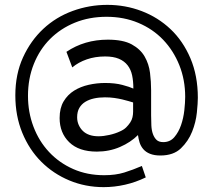

<svg xmlns="http://www.w3.org/2000/svg" viewBox="-20 -623 883 789"><path d="M421 -603Q495 -603 562 -577.5Q629 -552 680.5 -503.5Q732 -455 762.5 -383.5Q793 -312 793 -221Q793 -200 789 -160.5Q785 -121 769.5 -82Q754 -43 723.5 -13.5Q693 16 639 16Q614 16 596.5 9Q579 2 568.5 -10.5Q558 -23 553.5 -38Q549 -53 547 -68Q517 -38 473 -19Q429 0 378 0Q304 0 264.5 -38.5Q225 -77 225 -138Q225 -179 241.5 -206.5Q258 -234 284.5 -250.5Q311 -267 344.5 -274.5Q378 -282 412 -282Q453 -282 483 -274Q513 -266 528 -259Q528 -289 523 -313Q518 -337 504.5 -354.5Q491 -372 468.5 -381.5Q446 -391 412 -391Q371 -391 336.5 -379Q302 -367 277 -346L253 -410Q290 -435 332.5 -447.5Q375 -460 423 -460Q486 -460 521.5 -440.5Q557 -421 574.5 -390.5Q592 -360 596.5 -323.5Q601 -287 601 -252V-149Q601 -127 602 -107Q603 -87 608.5 -72Q614 -57 623.5 -48Q633 -39 651 -39Q679 -39 696.5 -59.5Q714 -80 724 -109Q734 -138 737.5 -170Q741 -202 741 -225Q741 -295 717 -355Q693 -415 650.5 -459.5Q608 -504 548.5 -529Q489 -554 418 -554Q347 -554 288 -530Q229 -506 186 -463Q143 -420 119 -360Q95 -300 95 -229Q95 -162 117.5 -102.5Q140 -43 181.5 1.5Q223 46 280.5 71.5Q338 97 408 97Q455 97 490.5 86Q526 75 563 59L579 106Q538 126 494 136Q450 146 406 146Q331 146 265 118.5Q199 91 149.5 41.5Q100 -8 71.5 -77.5Q43 -147 43 -231Q43 -318 74.5 -387Q106 -456 158 -504.5Q210 -553 278.5 -578Q347 -603 421 -603ZM473 -83Q489 -90 498.5 -99.5Q508 -109 515 -119.5Q522 -130 524.5 -141.5Q527 -153 527 -164V-202Q520 -204 508.5 -207.5Q497 -211 482 -214.5Q467 -218 449.5 -220.5Q432 -223 411 -223Q387 -223 366.5 -218.5Q346 -214 330.5 -204.5Q315 -195 306 -179.5Q297 -164 297 -141Q297 -124 303.5 -109.5Q310 -95 321 -84.5Q332 -74 348 -68.5Q364 -63 385 -63Q405 -63 429.5 -68.5Q454 -74 473 -83Z"/></svg>

Font: Rising Sun SemiBold
Style: Regular
Weight: 600
Designer: Matt McInerney, Pablo Impallari, Rodrigo Fuenzalida (Raleway font), Stephen Hutchings (Greek), Cristiano Sobral (main ch
Foundry: The Rising Sun Project Authors
Version: Version 4.327; ttfautohint (v1.8.4.7-5d5b-dirty)